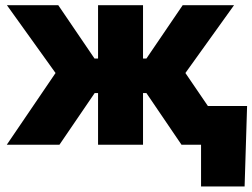

<svg xmlns="http://www.w3.org/2000/svg" viewBox="-20 -542 945 719"><path d="M5.4 0 188 -268.6 5.9 -522.5H198.2L334 -322.8H347.2V-522.5H515.6V-322.8H528.3L664.1 -522.5H856.4L674.3 -268.6L857.4 0H659.7L528.3 -193.4H515.6V0H347.2V-193.4H334.5L202.6 0ZM732.9 156.2V0H688.5V-145H905.3L896 156.2Z"/></svg>

Font: Inter 28pt ExtraBold
Style: Regular
Weight: 800
Designer: Rasmus Andersson
Foundry: rsms
Version: Version 4.001;git-66647c0bb